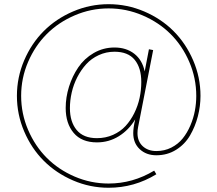

<svg xmlns="http://www.w3.org/2000/svg" viewBox="-20 -720 1029 909"><path d="M710 87.9 720.2 105Q615.7 168.9 494.1 168.9Q406.2 168.9 325.9 134.3Q245.6 99.6 187.3 41.3Q128.9 -17.1 94.5 -97.7Q60.1 -178.2 60.1 -266.1Q60.1 -354 94.5 -434.3Q128.9 -514.6 187.3 -573Q245.6 -631.3 325.9 -665.8Q406.2 -700.2 494.1 -700.2Q582 -700.2 662.6 -665.8Q743.2 -631.3 801.5 -573Q859.9 -514.6 894.5 -434.3Q929.2 -354 929.2 -266.1Q929.2 -217.3 916.7 -169.2Q904.3 -121.1 879.9 -79.1Q855.5 -37.1 814 -11Q772.5 15.1 720.2 15.1Q672.4 15.1 641.6 -13.7Q610.8 -42.5 610.8 -89.8Q610.8 -114.7 620.1 -154.8Q589.8 -104.5 542.7 -75.2Q495.6 -45.9 439 -45.9Q366.7 -45.9 328.9 -90.6Q291 -135.3 291 -209Q291 -259.3 306.6 -309.3Q322.3 -359.4 350.6 -401.1Q378.9 -442.9 423.8 -469Q468.8 -495.1 522 -495.1Q577.6 -495.1 615.7 -465.6Q653.8 -436 665 -381.8L685.1 -486.8L705.1 -482.9L633.8 -118.2Q630.9 -105 630.9 -89.8Q630.9 -50.8 655.8 -27.8Q680.7 -4.9 720.2 -4.9Q758.8 -4.9 791 -21.2Q823.2 -37.6 844.7 -64.2Q866.2 -90.8 881.1 -125.5Q896 -160.2 902.6 -195.6Q909.2 -231 909.2 -266.1Q909.2 -350.1 876.2 -426.8Q843.3 -503.4 787.6 -558.8Q731.9 -614.3 655 -647.2Q578.1 -680.2 494.1 -680.2Q410.2 -680.2 333.5 -647.2Q256.8 -614.3 201.4 -558.8Q146 -503.4 113 -426.8Q80.1 -350.1 80.1 -266.1Q80.1 -182.1 113 -105.2Q146 -28.3 201.4 27.3Q256.8 83 333.5 116Q410.2 148.9 494.1 148.9Q608.4 148.9 710 87.9ZM648.9 -332Q648.9 -398.4 617.7 -436.8Q586.4 -475.1 522 -475.1Q482.4 -475.1 447.5 -459Q412.6 -442.9 388.2 -416Q363.8 -389.2 345.9 -354.5Q328.1 -319.8 319.6 -282.2Q311 -244.6 311 -208Q311 -143.1 343 -104.5Q375 -65.9 439 -65.9Q480 -65.9 515.1 -81.5Q550.3 -97.2 574.5 -123.5Q598.6 -149.9 615.7 -184.3Q632.8 -218.8 640.9 -256.3Q648.9 -293.9 648.9 -332Z"/></svg>

Font: Genome Thin
Style: Regular
Weight: 250
Designer: Alfredo Marco Pradil
Version: Version 1.001